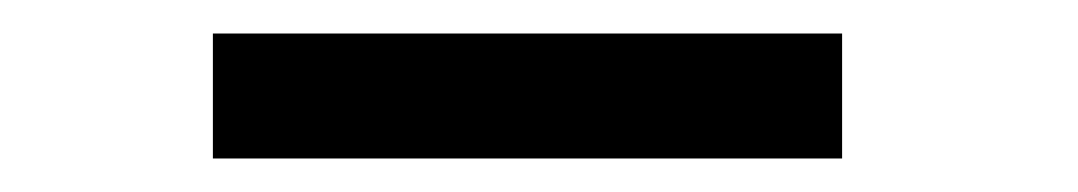

<svg xmlns="http://www.w3.org/2000/svg" viewBox="-20 -368 640 114"><path d="M480 -273.9V-348.1H106.4V-273.9Z"/></svg>

Font: Roboto Mono
Style: Regular
Weight: 400
Monospace: yes
Designer: Google
Version: Version 3.000